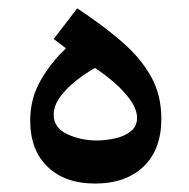

<svg xmlns="http://www.w3.org/2000/svg" viewBox="-20 -431 453 459"><path d="M207.5 7.8Q135.3 7.8 93.8 -32.2Q52.2 -72.3 52.2 -143.1Q52.2 -195.3 77.1 -238.8Q102.1 -282.2 137.7 -315.4L108.4 -337.9L164.6 -411.1Q225.1 -371.1 270.5 -332Q315.9 -293 340.8 -248.5Q365.7 -204.1 365.7 -147.5Q365.7 -73.2 323 -32.7Q280.3 7.8 207.5 7.8ZM108.4 -156.7Q108.4 -125.5 140.6 -110.4Q172.9 -95.2 210.9 -95.2Q232.4 -95.2 254.9 -100.1Q277.3 -105 292.5 -116.9Q307.6 -128.9 307.6 -149.4Q307.6 -168.9 292.5 -190.7Q277.3 -212.4 254.2 -232.7Q231 -252.9 207 -268.6Q183.6 -255.4 160.9 -237.3Q138.2 -219.2 123.3 -198.7Q108.4 -178.2 108.4 -156.7Z"/></svg>

Font: Markazi Text SemiBold
Style: Regular
Weight: 600
Designer: Borna Izadpanah (Arabic designer), Fiona Ross (Arabic design director) and Florian Runge (Latin designer)
Foundry: Borna Izadpanah and Florian Runge
Version: Version 1.001; ttfautohint (v1.8.3)